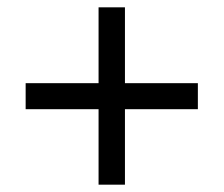

<svg xmlns="http://www.w3.org/2000/svg" viewBox="-20 -615 612 524"><path d="M321 -388V-595H249V-388H50V-317H249V-111H321V-317H520V-388Z"/></svg>

Font: Noto Sans Mahajani
Style: Regular
Weight: 400
Designer: Monotype Design Team
Foundry: Monotype Imaging Inc.
Version: Version 2.003